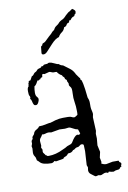

<svg xmlns="http://www.w3.org/2000/svg" viewBox="-88 -814 587 883"><g transform="rotate(-10 206.0 -372.5)"><path d="M85.9 -255.9 117.2 -261.7Q125 -261.7 127.4 -263.2Q129.9 -264.6 148.4 -269.5Q167 -274.4 183.6 -274.4H207Q218.8 -274.4 224.6 -271Q230.5 -267.6 235.4 -267.6Q240.2 -267.6 252 -276.4Q252.9 -280.3 252.9 -284.2V-293Q252.9 -317.4 249.5 -336.4Q246.1 -355.5 247.6 -377.9Q249 -400.4 244.6 -405.8Q240.2 -411.1 238.3 -414.6Q236.3 -418 237.3 -421.9Q238.3 -425.8 234.9 -431.2Q231.4 -436.5 231.9 -439Q232.4 -441.4 231 -443.4Q229.5 -445.3 228 -445.8Q226.6 -446.3 225.1 -448.2Q223.6 -450.2 224.1 -451.2Q224.6 -452.1 223.1 -455.1Q221.7 -458 218.3 -460.4Q214.8 -462.9 213.9 -467.8Q201.2 -473.6 192.4 -487.3Q187.5 -488.3 182.1 -487.8Q176.8 -487.3 172.4 -488.8Q168 -490.2 165 -491.7Q162.1 -493.2 158.2 -493.2L135.7 -487.3Q134.8 -487.3 128.9 -489.3Q124 -488.3 124 -482.9Q124 -477.5 122.1 -474.6Q113.3 -474.6 113.3 -467.8Q108.4 -467.8 106.4 -464.8Q104.5 -461.9 98.6 -463.9Q94.7 -457 90.8 -450.2Q86.9 -443.4 80.1 -439.5Q77.1 -423.8 77.1 -410.2Q77.1 -396.5 83 -390.6Q88.9 -384.8 88.9 -378.4Q88.9 -372.1 84 -362.8Q79.1 -353.5 72.3 -353.5Q65.4 -353.5 63 -357.4Q60.5 -361.3 59.1 -366.2Q57.6 -371.1 56.6 -376.5Q55.7 -381.8 49.8 -387.7Q52.7 -387.7 52.7 -392.6Q52.7 -397.5 49.8 -401.4Q46.9 -405.3 46.9 -422.9Q46.9 -440.4 54.7 -445.3Q53.7 -445.3 53.7 -447.3L55.7 -456.1Q54.7 -456.1 54.7 -458L58.6 -463.9L57.6 -465.8Q58.6 -469.7 62 -469.2Q65.4 -468.8 67.4 -471.2Q69.3 -473.6 76.2 -487.3Q83 -489.3 85.4 -493.7Q87.9 -498 92.8 -502Q100.6 -504.9 103.5 -509.3Q106.4 -513.7 110.8 -515.6Q115.2 -517.6 120.6 -518.6Q126 -519.5 127.9 -525.4L130.9 -524.4Q135.7 -524.4 137.7 -527.8Q139.6 -531.2 148.9 -531.2Q158.2 -531.2 159.2 -533.2Q160.2 -535.2 167 -535.2Q173.8 -535.2 188 -528.3Q202.1 -521.5 205.1 -521.5H208Q214.8 -513.7 226.6 -511.7Q240.2 -501 253.4 -491.7Q266.6 -482.4 274.4 -467.8Q276.4 -465.8 275.9 -464.8Q275.4 -463.9 278.3 -460.4Q281.2 -457 284.2 -452.1Q287.1 -447.3 290 -443.8Q293 -440.4 293.5 -440.9Q293.9 -441.4 293.9 -433.6L294.9 -432.6L297.9 -430.7Q303.7 -416 307.6 -385.7Q311.5 -355.5 311.5 -351.1Q311.5 -346.7 313 -344.2Q314.5 -341.8 316.4 -334.5Q318.4 -327.1 317.9 -314Q317.4 -300.8 318.8 -292.5Q320.3 -284.2 321.8 -278.8Q323.2 -273.4 323.2 -267.6L320.3 -252.9L323.2 -189.5L320.3 -175.8L321.3 -154.3L318.4 -122.1L325.2 -90.8L319.3 -64.5L323.2 -43.9Q323.2 -40 320.3 -38.1Q330.1 -30.3 343.8 -30.3L374 -36.1H401.4Q403.3 -34.2 403.3 -32.2Q403.3 -30.3 405.8 -28.3Q408.2 -26.4 410.2 -25.4Q412.1 -24.4 412.1 -20.5Q412.1 -16.6 410.2 -14.2Q408.2 -11.7 410.2 -6.8Q404.3 -5.9 402.8 -2.4Q401.4 1 397.9 2.9Q394.5 4.9 387.7 4.9Q380.9 4.9 371.1 9.8Q367.2 8.8 361.3 8.8L349.6 5.9Q347.7 5.9 347.2 8.3Q346.7 10.7 343.8 10.7L335.9 7.8Q328.1 7.8 320.8 11.7Q313.5 15.6 309.6 15.6Q305.7 15.6 299.8 13.7L287.1 16.6Q284.2 16.6 279.3 12.7Q274.4 8.8 265.1 2Q255.9 -4.9 255.9 -16.6L257.8 -30.3L253.9 -41L257.8 -105.5L256.8 -132.8Q256.8 -139.6 246.1 -139.6Q243.2 -139.6 239.7 -136.7Q236.3 -133.8 232.9 -131.8Q229.5 -129.9 226.1 -129.9Q222.7 -129.9 218.8 -127.9Q214.8 -126 212.4 -123.5Q210 -121.1 204.1 -120.1Q196.3 -109.4 183.6 -109.4H180.7Q177.7 -108.4 175.8 -105.5Q173.8 -102.5 170.4 -100.1Q167 -97.7 161.6 -96.2Q156.2 -94.7 153.3 -88.9L120.1 -83Q115.2 -83 111.3 -85.9Q103.5 -78.1 95.7 -78.1Q56.6 -78.1 43.9 -91.8Q39.1 -97.7 32.2 -102.5L29.3 -116.2Q27.3 -121.1 24.9 -124Q22.5 -127 21 -132.8Q19.5 -138.7 20.5 -146Q21.5 -153.3 21.5 -160.2L19.5 -170.9L23.4 -181.6V-191.4Q23.4 -195.3 25.4 -197.3Q27.3 -199.2 29.3 -202.1Q31.2 -205.1 30.3 -208.5Q29.3 -211.9 35.2 -217.8Q41 -223.6 41 -226.1Q41 -228.5 44.4 -233.9Q47.9 -239.3 56.2 -243.2Q64.5 -247.1 69.3 -254.9Q78.1 -255.9 85.9 -255.9ZM235.4 -186.5 243.2 -184.6Q245.1 -184.6 246.6 -187Q248 -189.5 250 -189.5L243.2 -210Q231.4 -211.9 220.2 -218.8Q209 -225.6 202.1 -225.6L184.6 -223.6L159.2 -224.6L120.1 -217.8L107.4 -219.7Q99.6 -219.7 91.8 -216.8Q84 -213.9 76.2 -215.8Q74.2 -210 67.4 -202.1Q60.5 -194.3 62 -183.6Q63.5 -172.9 63.5 -166L61.5 -157.2Q61.5 -155.3 63 -153.3Q64.5 -151.4 65.4 -148.9Q66.4 -146.5 65.9 -143.6Q65.4 -140.6 65.4 -136.7Q65.4 -132.8 69.8 -127.9Q74.2 -123 76.2 -118.2L77.1 -119.1Q79.1 -119.1 80.6 -116.2Q82 -113.3 89.8 -113.3Q123 -113.3 158.2 -130.9L170.9 -136.7Q180.7 -143.6 191.9 -146.5Q203.1 -149.4 207 -157.2Q222.7 -183.6 234.4 -186.5ZM312.5 -760.7Q326.2 -752.9 326.2 -745.1Q326.2 -742.2 324.2 -736.3L320.3 -734.4Q317.4 -725.6 314 -725.1Q310.5 -724.6 306.2 -721.7Q301.8 -718.8 298.8 -713.9Q295.9 -709 291 -710.9Q289.1 -709 289.1 -706.1Q289.1 -703.1 287.1 -701.2Q278.3 -700.2 274.9 -692.9Q271.5 -685.5 261.7 -683.6Q257.8 -669.9 247.1 -662.6Q236.3 -655.3 230.5 -643.6Q213.9 -639.6 193.8 -617.7Q173.8 -595.7 165 -586.4Q156.2 -577.1 147.5 -577.1Q138.7 -577.1 138.7 -585L141.6 -613.3Q141.6 -615.2 145 -617.2Q148.4 -619.1 149.4 -621.1V-625Q152.3 -627.9 156.7 -629.4Q161.1 -630.9 164.1 -633.3Q167 -635.7 172.9 -641.6Q185.5 -654.3 197.3 -664.1L205.1 -672.9Q207 -674.8 209 -675.8Q215.8 -679.7 218.8 -687.5Q221.7 -692.4 229.5 -697.3Q237.3 -702.1 240.7 -706.5Q244.1 -710.9 248.5 -713.9Q252.9 -716.8 256.8 -718.8Q266.6 -721.7 279.3 -736.3Q294.9 -751 298.8 -751Z"/></g></svg>

Font: Mountains of Christmas
Style: Regular
Weight: 400
Designer: Crystal Kluge
Foundry: Font Diner, Inc DBA Tart Workshop
Version: Version 1.003